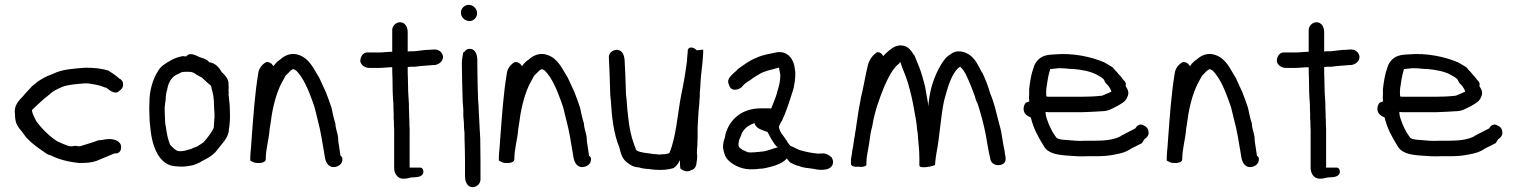

<svg xmlns="http://www.w3.org/2000/svg" viewBox="-20 -696 6271 794"><path d="M42 -223C42 -190 51 -174 69 -154C75 -146 82 -135 90 -126C109 -105 136 -85 159 -70C167 -64 177 -56 191 -53C222 -37 264 -26 308 -22C337 -22 358 -23 380 -31C403 -40 429 -52 452 -61L464 -62C476 -65 481 -76 481 -87C481 -113 453 -121 431 -121C415 -121 403 -116 389 -116H387C365 -107 335 -99 310 -91C305 -91 299 -92 292 -93H290C285 -92 280 -91 276 -91C272 -91 268 -91 265 -92C249 -97 231 -105 216 -112C183 -134 154 -162 130 -195C124 -208 114 -224 112 -239L114 -243C136 -263 157 -285 183 -304C199 -320 214 -326 238 -337C263 -346 293 -348 326 -351H345C365 -348 384 -345 402 -339C408 -336 414 -334 420 -333C422 -331 425 -329 428 -327C433 -322 447 -313 459 -313H460C465 -314 470 -316 474 -321C483 -326 490 -336 489 -347C489 -359 483 -367 472 -372C460 -384 445 -393 430 -403L429 -404C400 -413 368 -416 333 -416C284 -412 238 -410 200 -391C166 -379 139 -363 113 -340H112V-339C101 -326 87 -313 76 -299C58 -280 36 -260 42 -223Z M598 -218C598 -201 599 -188 601 -175C606 -106 631 -8 712 -8C730 -6 747 -7 762 -10C783 -12 794 -19 810 -26V-27C842 -43 865 -55 886 -86C901 -105 920 -123 926 -152V-157C928 -166 929 -179 930 -190C930 -195 931 -201 931 -208V-226C931 -236 930 -246 930 -256C929 -267 929 -277 927 -287C927 -293 926 -299 925 -305L926 -310C926 -315 925 -319 925 -323C926 -330 926 -337 925 -347C927 -369 909 -386 899 -396H898C889 -413 872 -435 848 -438H847L845 -439C834 -452 822 -454 808 -459H807C800 -461 765 -485 751 -463H743L738 -464H737C703 -459 677 -442 654 -426C644 -418 637 -409 631 -398C612 -368 598 -321 598 -275C597 -257 597 -239 598 -218ZM661 -251C662 -260 663 -271 665 -283V-284C665 -298 668 -317 672 -328V-329C677 -358 693 -382 717 -390C723 -393 731 -398 734 -398H735C739 -399 743 -399 748 -399H763C776 -399 786 -393 793 -387L815 -375C821 -369 833 -359 839 -353C843 -349 848 -346 853 -341L855 -331V-330C861 -312 865 -287 865 -264V-262C865 -250 866 -239 867 -228V-210C867 -207 866 -203 866 -198C865 -188 865 -179 864 -170V-167C854 -147 837 -124 821 -107C818 -105 813 -102 809 -99L795 -90C789 -87 783 -86 778 -84V-83H777C772 -80 768 -79 763 -78C750 -74 734 -69 718 -71C704 -74 694 -87 683 -98C675 -119 669 -144 666 -171C663 -183 662 -199 662 -214C661 -228 661 -240 661 -251Z M1015 -32C1025 -27 1032 -21 1047 -22C1054 -21 1079 -23 1079 -37C1079 -82 1092 -117 1095 -162L1098 -180C1105 -238 1117 -291 1136 -335C1143 -352 1153 -367 1161 -383L1181 -403C1184 -406 1187 -407 1191 -410C1195 -410 1201 -407 1205 -404C1235 -374 1255 -325 1272 -278L1281 -252C1285 -235 1290 -217 1294 -199C1306 -155 1313 -109 1321 -61L1324 -43C1327 -27 1336 -7 1357 -5H1358C1378 -5 1396 -17 1396 -37C1396 -42 1396 -47 1388 -52C1385 -70 1382 -93 1379 -112L1378 -130C1375 -149 1367 -167 1367 -185C1361 -203 1355 -229 1351 -250C1351 -252 1352 -248 1351 -250C1347 -261 1344 -271 1340 -282L1328 -314C1318 -336 1309 -355 1299 -377H1298V-378C1277 -411 1261 -452 1218 -468C1185 -481 1155 -466 1138 -449C1136 -448 1131 -445 1128 -442L1119 -433C1117 -431 1115 -428 1112 -423C1111 -424 1110 -425 1108 -426C1104 -434 1093 -441 1080 -439L1079 -438C1064 -430 1050 -412 1048 -393C1034 -309 1028 -220 1021 -128L1018 -86C1017 -74 1015 -59 1015 -46Z M1470 -442C1475 -424 1491 -415 1510 -415H1544C1564 -415 1582 -418 1602 -418V-414C1602 -405 1602 -391 1603 -375C1603 -341 1604 -296 1607 -265C1607 -252 1607 -239 1608 -226V-203L1609 -195C1609 -183 1609 -171 1610 -159V-1C1610 21 1624 43 1647 43C1659 43 1669 41 1680 38C1696 36 1727 40 1731 16V15C1731 6 1727 -3 1717 -3H1674V-164C1673 -174 1673 -185 1673 -198V-199C1672 -206 1672 -216 1672 -227C1671 -240 1671 -253 1671 -267C1670 -279 1669 -296 1668 -316C1668 -332 1667 -348 1667 -363V-364C1666 -384 1666 -403 1666 -414V-419C1669 -419 1671 -419 1677 -420H1696C1722 -424 1742 -424 1770 -427H1777C1793 -429 1812 -440 1812 -461V-462C1810 -480 1793 -494 1772 -491C1767 -491 1762 -491 1756 -490C1739 -490 1720 -487 1702 -485C1699 -485 1696 -484 1693 -484H1677L1666 -483V-563C1666 -583 1656 -604 1634 -604C1618 -604 1602 -589 1602 -572V-482C1583 -482 1566 -479 1548 -479H1496C1479 -477 1470 -459 1470 -443Z M1886 -644C1886 -625 1902 -609 1922 -609C1939 -609 1953 -624 1953 -641C1953 -660 1937 -676 1918 -676C1901 -676 1886 -661 1886 -644ZM1890 -432C1890 -385 1892 -338 1893 -291C1893 -279 1894 -267 1895 -256L1896 -241V-216C1898 -201 1899 -182 1899 -167V-166C1900 -159 1900 -154 1901 -145V-123C1902 -91 1903 -60 1903 -30V34C1903 53 1911 78 1935 78C1952 78 1967 63 1967 46V-30C1967 -62 1966 -93 1966 -123L1965 -140C1965 -145 1965 -149 1964 -156C1964 -167 1962 -185 1962 -197V-198C1961 -210 1961 -221 1960 -233C1960 -241 1959 -250 1959 -259V-260C1958 -267 1958 -276 1957 -285C1956 -329 1954 -374 1954 -418V-444C1954 -465 1949 -494 1922 -494C1912 -494 1904 -488 1900 -481C1900 -482 1895 -479 1895 -477V-476C1892 -462 1890 -447 1890 -432Z M2043 -32C2053 -27 2060 -21 2075 -22C2082 -21 2107 -23 2107 -37C2107 -82 2120 -117 2123 -162L2126 -180C2133 -238 2145 -291 2164 -335C2171 -352 2181 -367 2189 -383L2209 -403C2212 -406 2215 -407 2219 -410C2223 -410 2229 -407 2233 -404C2263 -374 2283 -325 2300 -278L2309 -252C2313 -235 2318 -217 2322 -199C2334 -155 2341 -109 2349 -61L2352 -43C2355 -27 2364 -7 2385 -5H2386C2406 -5 2424 -17 2424 -37C2424 -42 2424 -47 2416 -52C2413 -70 2410 -93 2407 -112L2406 -130C2403 -149 2395 -167 2395 -185C2389 -203 2383 -229 2379 -250C2379 -252 2380 -248 2379 -250C2375 -261 2372 -271 2368 -282L2356 -314C2346 -336 2337 -355 2327 -377H2326V-378C2305 -411 2289 -452 2246 -468C2213 -481 2183 -466 2166 -449C2164 -448 2159 -445 2156 -442L2147 -433C2145 -431 2143 -428 2140 -423C2139 -424 2138 -425 2136 -426C2132 -434 2121 -441 2108 -439L2107 -438C2092 -430 2078 -412 2076 -393C2062 -309 2056 -220 2049 -128L2046 -86C2045 -74 2043 -59 2043 -46Z M2498 -457C2500 -415 2502 -371 2503 -326C2503 -310 2504 -296 2506 -280C2510 -211 2518 -142 2541 -87C2548 -59 2553 -38 2576 -22C2586 -14 2602 -4 2621 -4C2633 0 2650 3 2666 3C2672 5 2682 5 2689 6H2690C2718 8 2743 6 2766 -1L2767 -2C2778 -10 2785 -19 2791 -33C2791 -33 2792 -31 2792 -29V-19C2792 -15 2792 -12 2793 -7V0C2802 9 2822 19 2839 7C2855 5 2861 -15 2861 -27C2862 -32 2863 -39 2863 -46V-56C2862 -58 2862 -61 2862 -65C2862 -75 2863 -86 2864 -97V-98C2864 -108 2865 -120 2865 -133V-169C2867 -202 2868 -236 2872 -267C2872 -277 2873 -287 2874 -297V-312C2876 -327 2876 -343 2877 -357C2879 -394 2885 -425 2887 -463C2887 -467 2888 -472 2888 -478V-491L2865 -488C2864 -488 2863 -488 2860 -489C2853 -498 2829 -508 2824 -488V-481C2823 -473 2823 -467 2822 -461V-460C2822 -455 2821 -452 2821 -444C2815 -397 2807 -350 2797 -303C2782 -226 2776 -127 2748 -63C2741 -60 2732 -58 2720 -58H2719C2713 -57 2709 -57 2703 -57C2696 -58 2689 -59 2682 -59L2662 -62C2642 -64 2609 -69 2609 -80V-81C2606 -90 2602 -97 2599 -108C2582 -156 2575 -225 2571 -286C2569 -299 2568 -314 2568 -328C2567 -369 2565 -410 2563 -448V-449C2561 -467 2555 -488 2532 -490H2531C2513 -490 2496 -476 2498 -457Z M2970 -86C2973 -66 2978 -47 2991 -34C3014 -11 3051 7 3097 4C3105 4 3111 3 3119 2C3137 2 3155 -3 3170 -7C3193 -13 3219 -23 3234 -41C3237 -35 3243 -29 3248 -24C3258 -19 3270 -12 3286 -9C3300 -2 3323 -1 3343 2C3374 10 3427 11 3425 -29C3425 -33 3423 -37 3421 -41V-43C3413 -51 3397 -65 3375 -61H3366C3364 -60 3362 -60 3362 -60L3361 -61L3343 -63L3325 -66C3314 -68 3299 -72 3288 -75C3275 -80 3262 -88 3248 -93C3244 -99 3238 -105 3235 -111V-113C3232 -116 3230 -117 3228 -121V-122C3216 -140 3205 -148 3201 -172C3204 -179 3207 -187 3212 -194V-195H3213C3229 -230 3241 -264 3253 -303L3262 -331C3266 -352 3269 -369 3269 -393C3269 -404 3266 -414 3265 -423V-424C3258 -456 3235 -485 3194 -480C3161 -473 3136 -470 3108 -457C3077 -445 3057 -428 3032 -411H3031V-410C3022 -396 2978 -374 2995 -345C3002 -314 3040 -324 3052 -341C3060 -351 3068 -356 3083 -365C3094 -374 3108 -383 3120 -389V-390H3121C3142 -403 3170 -407 3199 -416H3202L3203 -407L3206 -392L3207 -386C3207 -360 3201 -337 3194 -316V-315C3189 -293 3177 -269 3169 -247C3168 -247 3164 -248 3161 -248H3127C3049 -248 2998 -204 2980 -141C2979 -136 2979 -131 2978 -128C2973 -114 2970 -104 2970 -87ZM3034 -96V-101C3034 -108 3038 -123 3042 -130H3043V-131C3050 -159 3071 -177 3100 -187C3100 -187 3102 -182 3103 -180C3110 -164 3132 -158 3152 -151L3155 -149C3165 -129 3177 -105 3193 -89H3194C3195 -89 3196 -88 3197 -87C3174 -82 3150 -69 3127 -69L3121 -68L3106 -67L3101 -66H3090C3087 -65 3084 -65 3081 -66H3080C3075 -66 3070 -66 3067 -69H3066L3065 -70H3064L3063 -71C3056 -73 3050 -76 3046 -80C3040 -83 3034 -88 3034 -96Z M3499 -18C3499 -13 3505 -8 3513 -7H3514C3515 -7 3519 -5 3526 -7C3531 -6 3539 -6 3544 -6H3545C3554 -7 3563 -10 3563 -15V-24C3563 -50 3570 -74 3574 -101L3580 -143C3582 -153 3584 -164 3587 -173C3597 -236 3617 -290 3638 -341C3653 -374 3672 -414 3698 -433H3699V-435C3701 -437 3701 -437 3703 -440C3711 -415 3716 -406 3726 -379C3738 -347 3748 -305 3755 -271C3760 -241 3767 -210 3771 -179C3772 -170 3772 -158 3775 -147C3777 -108 3782 -82 3782 -41V-12C3782 4 3842 -9 3847 -14V-18C3847 -20 3848 -24 3848 -29C3849 -41 3851 -53 3853 -65C3866 -130 3870 -213 3884 -279C3898 -329 3911 -383 3941 -413C3945 -417 3946 -417 3951 -420C3957 -413 3963 -408 3968 -399C3968 -398 3973 -391 3973 -391L3984 -367C3992 -349 4003 -322 4010 -302C4014 -289 4016 -279 4023 -267C4035 -230 4048 -183 4056 -142C4062 -108 4067 -74 4075 -41C4076 -25 4091 -12 4109 -13C4114 -13 4120 -14 4125 -17H4126C4148 -29 4135 -54 4135 -67V-69C4131 -87 4129 -98 4126 -117L4122 -141C4120 -158 4115 -171 4111 -188C4100 -230 4092 -270 4075 -309C4067 -339 4054 -371 4042 -396H4041C4027 -421 4019 -443 3997 -463C3975 -483 3936 -494 3909 -470C3890 -460 3882 -444 3871 -428C3845 -383 3826 -332 3820 -268V-256C3815 -282 3810 -312 3805 -341C3798 -367 3791 -393 3782 -417C3774 -437 3767 -454 3761 -468H3760C3750 -483 3737 -507 3708 -508C3700 -509 3693 -507 3686 -505H3685C3664 -496 3648 -480 3632 -464C3629 -472 3621 -480 3610 -480H3607C3590 -469 3577 -452 3570 -430C3558 -383 3551 -333 3539 -287V-286C3539 -282 3538 -277 3537 -273C3529 -236 3525 -198 3519 -161V-160C3519 -158 3518 -154 3517 -151V-150C3516 -140 3514 -130 3512 -119C3509 -101 3508 -86 3504 -71V-69C3504 -61 3500 -46 3499 -37Z M4213 -246C4213 -224 4230 -216 4243 -210C4254 -163 4275 -127 4296 -93C4312 -62 4351 -56 4388 -53C4416 -51 4445 -48 4477 -50H4516C4544 -50 4566 -52 4590 -57C4618 -62 4637 -67 4660 -83C4673 -89 4687 -96 4700 -103H4701C4706 -108 4709 -115 4712 -120C4719 -124 4730 -133 4730 -146C4730 -163 4722 -172 4710 -177C4693 -188 4680 -174 4675 -165C4656 -155 4635 -144 4615 -134V-133C4587 -118 4550 -114 4507 -114H4468C4441 -112 4416 -115 4392 -117C4376 -118 4361 -119 4350 -125C4344 -133 4338 -142 4333 -150C4327 -162 4322 -170 4317 -183C4312 -198 4304 -213 4304 -231V-233H4307C4312 -232 4317 -232 4320 -232H4454C4482 -233 4509 -234 4536 -236C4563 -236 4580 -247 4597 -256H4598C4613 -266 4634 -273 4642 -295C4652 -315 4642 -328 4635 -340C4635 -341 4636 -347 4636 -350V-351C4633 -357 4631 -362 4626 -365C4621 -373 4615 -380 4607 -388C4603 -394 4598 -399 4591 -406C4588 -409 4584 -415 4580 -419H4579C4569 -425 4558 -432 4547 -438C4493 -461 4418 -478 4340 -471C4322 -470 4304 -469 4288 -460C4272 -451 4259 -435 4254 -415C4244 -389 4240 -360 4236 -328V-303C4235 -297 4235 -287 4236 -282C4236 -280 4236 -280 4237 -277L4224 -272H4223C4217 -266 4213 -256 4213 -246ZM4307 -297C4306 -307 4306 -319 4307 -329C4311 -355 4314 -382 4322 -406V-410C4333 -412 4344 -412 4359 -414C4374 -414 4389 -413 4407 -411H4416C4453 -408 4489 -401 4514 -388C4526 -381 4541 -374 4547 -364V-362C4550 -355 4553 -351 4558 -347C4560 -345 4562 -342 4565 -339C4569 -331 4575 -326 4576 -317C4569 -314 4559 -309 4551 -306C4545 -304 4539 -300 4535 -300H4534C4508 -297 4481 -296 4454 -296H4315C4314 -296 4312 -296 4310 -297Z M4805 -32C4815 -27 4822 -21 4837 -22C4844 -21 4869 -23 4869 -37C4869 -82 4882 -117 4885 -162L4888 -180C4895 -238 4907 -291 4926 -335C4933 -352 4943 -367 4951 -383L4971 -403C4974 -406 4977 -407 4981 -410C4985 -410 4991 -407 4995 -404C5025 -374 5045 -325 5062 -278L5071 -252C5075 -235 5080 -217 5084 -199C5096 -155 5103 -109 5111 -61L5114 -43C5117 -27 5126 -7 5147 -5H5148C5168 -5 5186 -17 5186 -37C5186 -42 5186 -47 5178 -52C5175 -70 5172 -93 5169 -112L5168 -130C5165 -149 5157 -167 5157 -185C5151 -203 5145 -229 5141 -250C5141 -252 5142 -248 5141 -250C5137 -261 5134 -271 5130 -282L5118 -314C5108 -336 5099 -355 5089 -377H5088V-378C5067 -411 5051 -452 5008 -468C4975 -481 4945 -466 4928 -449C4926 -448 4921 -445 4918 -442L4909 -433C4907 -431 4905 -428 4902 -423C4901 -424 4900 -425 4898 -426C4894 -434 4883 -441 4870 -439L4869 -438C4854 -430 4840 -412 4838 -393C4824 -309 4818 -220 4811 -128L4808 -86C4807 -74 4805 -59 4805 -46Z M5260 -442C5265 -424 5281 -415 5300 -415H5334C5354 -415 5372 -418 5392 -418V-414C5392 -405 5392 -391 5393 -375C5393 -341 5394 -296 5397 -265C5397 -252 5397 -239 5398 -226V-203L5399 -195C5399 -183 5399 -171 5400 -159V-1C5400 21 5414 43 5437 43C5449 43 5459 41 5470 38C5486 36 5517 40 5521 16V15C5521 6 5517 -3 5507 -3H5464V-164C5463 -174 5463 -185 5463 -198V-199C5462 -206 5462 -216 5462 -227C5461 -240 5461 -253 5461 -267C5460 -279 5459 -296 5458 -316C5458 -332 5457 -348 5457 -363V-364C5456 -384 5456 -403 5456 -414V-419C5459 -419 5461 -419 5467 -420H5486C5512 -424 5532 -424 5560 -427H5567C5583 -429 5602 -440 5602 -461V-462C5600 -480 5583 -494 5562 -491C5557 -491 5552 -491 5546 -490C5529 -490 5510 -487 5492 -485C5489 -485 5486 -484 5483 -484H5467L5456 -483V-563C5456 -583 5446 -604 5424 -604C5408 -604 5392 -589 5392 -572V-482C5373 -482 5356 -479 5338 -479H5286C5269 -477 5260 -459 5260 -443Z M5676 -246C5676 -224 5693 -216 5706 -210C5717 -163 5738 -127 5759 -93C5775 -62 5814 -56 5851 -53C5879 -51 5908 -48 5940 -50H5979C6007 -50 6029 -52 6053 -57C6081 -62 6100 -67 6123 -83C6136 -89 6150 -96 6163 -103H6164C6169 -108 6172 -115 6175 -120C6182 -124 6193 -133 6193 -146C6193 -163 6185 -172 6173 -177C6156 -188 6143 -174 6138 -165C6119 -155 6098 -144 6078 -134V-133C6050 -118 6013 -114 5970 -114H5931C5904 -112 5879 -115 5855 -117C5839 -118 5824 -119 5813 -125C5807 -133 5801 -142 5796 -150C5790 -162 5785 -170 5780 -183C5775 -198 5767 -213 5767 -231V-233H5770C5775 -232 5780 -232 5783 -232H5917C5945 -233 5972 -234 5999 -236C6026 -236 6043 -247 6060 -256H6061C6076 -266 6097 -273 6105 -295C6115 -315 6105 -328 6098 -340C6098 -341 6099 -347 6099 -350V-351C6096 -357 6094 -362 6089 -365C6084 -373 6078 -380 6070 -388C6066 -394 6061 -399 6054 -406C6051 -409 6047 -415 6043 -419H6042C6032 -425 6021 -432 6010 -438C5956 -461 5881 -478 5803 -471C5785 -470 5767 -469 5751 -460C5735 -451 5722 -435 5717 -415C5707 -389 5703 -360 5699 -328V-303C5698 -297 5698 -287 5699 -282C5699 -280 5699 -280 5700 -277L5687 -272H5686C5680 -266 5676 -256 5676 -246ZM5770 -297C5769 -307 5769 -319 5770 -329C5774 -355 5777 -382 5785 -406V-410C5796 -412 5807 -412 5822 -414C5837 -414 5852 -413 5870 -411H5879C5916 -408 5952 -401 5977 -388C5989 -381 6004 -374 6010 -364V-362C6013 -355 6016 -351 6021 -347C6023 -345 6025 -342 6028 -339C6032 -331 6038 -326 6039 -317C6032 -314 6022 -309 6014 -306C6008 -304 6002 -300 5998 -300H5997C5971 -297 5944 -296 5917 -296H5778C5777 -296 5775 -296 5773 -297Z"/></svg>

Font: Scribbler
Style: Bd
Weight: 700
Designer: Mew Too
Foundry: Cannot Into Space Fonts
Version: Version 1.001